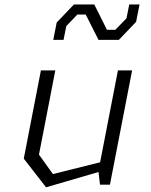

<svg xmlns="http://www.w3.org/2000/svg" viewBox="-20 -808 660 840"><path d="M222 -500H159L84 -114L181.5 11.5L411 -55.5L417.5 0H461L558 -500H496L418 -98L211.5 -46.5L150.5 -131.5ZM213 -633.5H258L270 -694L318.5 -744.5H355L411 -633.5H500L575.5 -712.5L590.5 -788.5H545.5L533.5 -728L484.5 -677.5H448L392.5 -788.5H303.5L228 -709.5Z"/></svg>

Font: Monaspace Krypton ExtraLight
Style: Italic
Weight: 200
Italic angle: -11°
Designer: Riley Cran & the Lettermatic Team
Foundry: Lettermatic
Version: Version 1.101 (Monaspace Krypton)